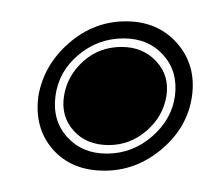

<svg xmlns="http://www.w3.org/2000/svg" viewBox="-20 -397 201 180"><path d="M78 -237Q47 -237 29.5 -257Q12 -277 16 -307Q21 -336 44.5 -356.5Q68 -377 98 -377Q128 -377 146 -356.5Q164 -336 160 -307Q156 -278 132 -257.5Q108 -237 78 -237ZM80 -253Q104 -253 122.5 -269Q141 -285 144 -307Q147 -330 133 -345.5Q119 -361 96 -361Q72 -361 53.5 -345.5Q35 -330 32 -307Q29 -284 43 -268.5Q57 -253 80 -253ZM82 -261Q61 -261 49 -274.5Q37 -288 40 -307Q43 -326 58 -339.5Q73 -353 94 -353Q114 -353 126.5 -339.5Q139 -326 136 -307Q133 -288 117.5 -274.5Q102 -261 82 -261Z"/></svg>

Font: Alumni Sans Collegiate One SC
Style: Italic
Weight: 400
Italic angle: -8°
Designer: Robert E. Leuschke
Foundry: Robert E. Leuschke
Version: Version 1.100